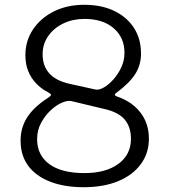

<svg xmlns="http://www.w3.org/2000/svg" viewBox="-20 -772 705 802"><path d="M332 -752Q404 -752 457 -726.5Q510 -701 539.5 -655.5Q569 -610 569 -548Q569 -501 545 -463Q521 -425 467 -385Q453 -376 466 -370Q511 -355 541 -329Q571 -303 586.5 -269Q602 -235 602 -193Q602 -132 568 -86Q534 -40 473 -15Q412 10 330 10Q248 10 188.5 -13.5Q129 -37 97.5 -80Q66 -123 66 -185Q66 -238 93 -281Q120 -324 180 -363Q193 -371 193 -375.5Q193 -380 180 -387Q151 -402 130 -424.5Q109 -447 97.5 -476Q86 -505 86 -541Q86 -601 117.5 -648.5Q149 -696 204.5 -724Q260 -752 332 -752ZM333 -693Q284 -693 244.5 -674Q205 -655 181.5 -621.5Q158 -588 158 -546Q158 -447 270 -422L379 -398Q393 -395 413.5 -406.5Q434 -418 454 -440.5Q474 -463 487 -491.5Q500 -520 500 -551Q500 -615 455 -654Q410 -693 333 -693ZM333 -49Q422 -49 474.5 -87.5Q527 -126 527 -192Q527 -242 500.5 -273Q474 -304 415 -317L277 -350Q262 -353 238.5 -343Q215 -333 191.5 -311Q168 -289 151.5 -258.5Q135 -228 135 -191Q135 -124 186 -86.5Q237 -49 333 -49Z"/></svg>

Font: Libre Franklin Light
Style: Regular
Weight: 300
Designer: Pablo Impallari, Rodrigo Fuenzalida, Nhung Nguyen
Foundry: Impallari Type
Version: Version 3.000